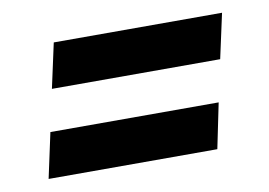

<svg xmlns="http://www.w3.org/2000/svg" viewBox="-45 -466 598 427"><g transform="rotate(-10 254.0 -252.5)"><path d="M76 -300 98 -401H478L456 -300ZM34 -104 56 -206H436L415 -104Z"/></g></svg>

Font: Saira Semi Condensed SemiBold
Style: Italic
Weight: 600
Width: 4
Italic angle: -12°
Designer: Hector Gatti with collaboration of the Omnibus-Type team
Foundry: Omnibus-Type
Version: Version 1.001; ttfautohint (v1.8)